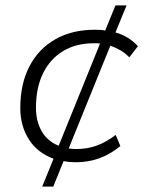

<svg xmlns="http://www.w3.org/2000/svg" viewBox="-20 -590 552 710"><path d="M136 100 178 -3Q118 -25 86.5 -75Q55 -125 55 -190Q55 -280 89 -345Q123 -410 185 -445Q247 -480 330 -480Q341 -480 350.5 -479.5Q360 -479 369 -477L407 -570H448L407 -470Q432 -463 453 -450Q474 -437 490 -419L458 -378Q444 -393 426 -403.5Q408 -414 388 -421L234 -41Q241 -40 248.5 -39.5Q256 -39 264 -39Q303 -39 337.5 -51.5Q372 -64 408 -91L425 -50Q389 -20 348 -5Q307 10 260 10Q248 10 237 9Q226 8 215 6L177 100ZM197 -51 350 -429Q344 -430 338 -430Q332 -430 326 -430Q262 -430 214 -401.5Q166 -373 139.5 -319.5Q113 -266 113 -192Q113 -142 134 -105Q155 -68 197 -51Z"/></svg>

Font: Gantari Light
Style: Italic
Weight: 300
Italic angle: -10°
Version: Version 1.000